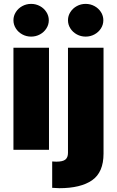

<svg xmlns="http://www.w3.org/2000/svg" viewBox="-20 -778 606 997"><path d="M49.8 -530.3H234.4V0H49.8ZM49.8 -672.9Q49.8 -695.8 62.3 -715.3Q74.7 -734.9 95.7 -746.3Q116.7 -757.8 141.6 -757.8Q166.5 -757.8 187.5 -746.3Q208.5 -734.9 220.9 -715.3Q233.4 -695.8 233.4 -672.9Q233.4 -649.9 220.9 -630.4Q208.5 -610.8 187.5 -599.4Q166.5 -587.9 141.6 -587.9Q116.7 -587.9 95.7 -599.4Q74.7 -610.8 62.3 -630.4Q49.8 -649.9 49.8 -672.9ZM517.6 -530.3V19.5Q517.6 116.7 458.3 158Q398.9 199.2 288.1 199.2Q278.3 199.2 251 197.3V60.5Q259.8 61.5 272.5 61.5Q306.2 61.5 319.6 50.5Q333 39.6 333 15.6V-530.3ZM333 -672.9Q333 -695.8 345.5 -715.3Q357.9 -734.9 378.9 -746.3Q399.9 -757.8 424.8 -757.8Q449.7 -757.8 470.7 -746.3Q491.7 -734.9 504.2 -715.3Q516.6 -695.8 516.6 -672.9Q516.6 -649.9 504.2 -630.4Q491.7 -610.8 470.7 -599.4Q449.7 -587.9 424.8 -587.9Q399.9 -587.9 378.9 -599.4Q357.9 -610.8 345.5 -630.4Q333 -649.9 333 -672.9Z"/></svg>

Font: Pretendard Std Black
Style: Regular
Weight: 900
Designer: Base glyphs from Inter by Rasmus Andersson; Hangeul glyphs from Noto Sans CJK(Source Han Sans) by Jang Soo-young and Kan
Foundry: Kil Hyung-jin
Version: Version 1.309